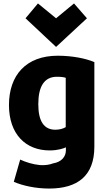

<svg xmlns="http://www.w3.org/2000/svg" viewBox="-20 -875 627 1113"><path d="M527 -25C527 144 430 218 265 218C188 218 113 202 60 179C62 174 95 55 97 50C129 65 170 78 212 82C242 84 267 80 288 72C336 64 362 34 362 -4V-21C350 -15 316 -3 268 -3C128 -3 32 -98 32 -266C32 -440 132 -552 315 -552C399 -552 478 -536 527 -515ZM361 -138V-424C349 -428 334 -430 310 -430C236 -430 202 -373 202 -271C202 -169 237 -123 301 -123C325 -123 346 -129 361 -138ZM200 -855 305 -769 409 -855 484 -769 305 -603 128 -769Z"/></svg>

Font: Repo ExtraBold
Style: Bold
Weight: 700
Designer: Stefan Peev
Foundry: Context Ltd
Version: Version 1.502